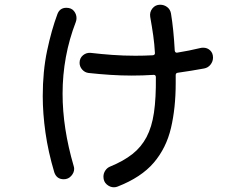

<svg xmlns="http://www.w3.org/2000/svg" viewBox="-20 -785 1040 813"><path d="M882 -541Q882 -525 871.5 -511.5Q861 -498 844 -495Q790 -485 733 -477Q724 -476 724 -467V-433Q724 -328 704 -243Q684 -158 631 -96Q578 -34 478 5Q471 8 462 8Q446 8 432 -4Q418 -16 418 -37Q418 -51 426 -63Q434 -75 447 -80Q503 -103 540.5 -132.5Q578 -162 600.5 -204.5Q623 -247 632 -308.5Q641 -370 640 -458Q640 -468 631 -468Q585 -465 538 -465Q493 -465 447 -468Q401 -471 355 -476Q339 -478 328 -490.5Q317 -503 317 -519Q317 -539 331.5 -551Q346 -563 365 -561Q408 -556 455.5 -552.5Q503 -549 553 -549Q571 -549 590 -549.5Q609 -550 628 -551Q637 -553 636 -561Q634 -598 629 -633.5Q624 -669 616 -714Q613 -734 625.5 -749.5Q638 -765 658 -765Q675 -765 688 -755Q701 -745 704 -728Q715 -662 720 -570Q722 -561 730 -562Q755 -566 780 -571Q805 -576 830 -582Q834 -583 841 -583Q858 -583 870 -571.5Q882 -560 882 -541ZM261 -752Q282 -752 293 -738.5Q304 -725 304 -708Q304 -700 301 -692Q245 -547 245 -388Q245 -243 292 -82Q293 -79 293.5 -76Q294 -73 294 -70Q294 -54 281.5 -40Q269 -26 250 -26Q220 -26 210 -55Q184 -142 172.5 -223.5Q161 -305 161 -378Q161 -483 179.5 -570.5Q198 -658 223 -725Q233 -752 261 -752Z"/></svg>

Font: Kiwi Maru Medium
Style: Regular
Weight: 500
Designer: Hiroki-Chan
Version: Version 1.100